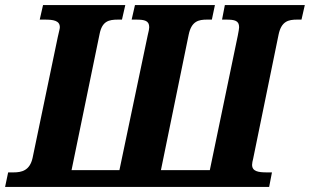

<svg xmlns="http://www.w3.org/2000/svg" viewBox="-38 -734 1217 754"><path d="M-18 0H1019L1030 -57H1010C976 -57 952 -61 952 -87C952 -93 954 -103 956 -110L1056 -598C1067 -651 1095 -657 1129 -657H1146L1159 -714H845L834 -657H850C884 -657 901 -653 901 -627C901 -621 899 -611 896 -595L786 -66H594L703 -598C714 -651 742 -657 775 -657H794L806 -714H492L479 -657H496C530 -657 548 -653 548 -627C548 -621 546 -611 542 -595L431 -66H243L353 -600C363 -651 389 -657 426 -657H441L454 -714H131L118 -657H138C172 -657 197 -653 197 -627C197 -621 194 -612 189 -589L90 -114C79 -64 47 -57 15 -57H-6Z"/></svg>

Font: Noto Serif SemiCondensed Extra
Style: Italic
Weight: 800
Width: 4
Italic angle: -12°
Designer: Monotype Design Team
Foundry: Monotype Imaging Inc.
Version: Version 1.901